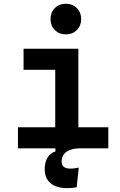

<svg xmlns="http://www.w3.org/2000/svg" viewBox="-20 -771 626 998"><path d="M329.6 207Q273.4 207 242.9 181.4Q212.4 155.8 212.4 108.4Q212.4 72.8 226.8 48.6Q241.2 24.4 268.1 16.1V0H73.2V-109.4H267.1V-408.2H102.5V-517.6H387.2V-109.4H543V0H395Q350.1 0 325.2 18.3Q300.3 36.6 300.3 69.8Q300.3 105.5 347.2 105.5Q365.2 105.5 389.6 100.1L378.4 202.6Q353 207 329.6 207ZM322.3 -592.3Q287.6 -592.3 265.1 -614.7Q242.7 -637.2 242.7 -671.9Q242.7 -706.5 265.1 -729Q287.6 -751.5 322.3 -751.5Q356.9 -751.5 379.4 -729Q401.9 -706.5 401.9 -671.9Q401.9 -637.2 379.4 -614.7Q356.9 -592.3 322.3 -592.3Z"/></svg>

Font: Cascadia Mono PL SemiBold
Style: Regular
Weight: 600
Monospace: yes
Designer: Aaron Bell
Foundry: Saja Typeworks
Version: Version 2404.023; ttfautohint (v1.8.4)